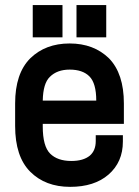

<svg xmlns="http://www.w3.org/2000/svg" viewBox="-20 -704 543 750"><path d="M224.1 -684.1V-558.1H107.9V-684.1ZM395 -684.1V-558.1H278.8V-684.1ZM463.9 -220.2H147V-210Q147 -132.8 175.8 -104Q204.6 -75.2 258.8 -75.2Q305.7 -75.2 331.1 -96.2Q354 -116.2 354 -152.8V-175.8H460V-150.9Q460 -70.8 403.8 -22Q348.6 25.9 253.9 25.9Q157.2 25.9 98.1 -33.2Q39.1 -92.3 39.1 -211.9V-299.8Q39.1 -417 98.1 -476.1Q157.7 -534.2 252 -534.2Q346.2 -534.2 405.8 -476.1Q463.9 -416.5 463.9 -299.8ZM174.8 -403.8Q148.4 -378.9 147 -311H356Q356 -378.9 329.1 -405.8Q302.7 -432.1 252 -432.1Q203.1 -432.1 174.8 -403.8Z"/></svg>

Font: D-DIN-PRO SemiBold
Style: Bold
Weight: 600
Designer: datto
Foundry: CyberFei
Version: Version 1.000;hotconv 1.0.109;makeotfexe 2.5.65596